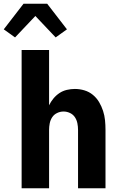

<svg xmlns="http://www.w3.org/2000/svg" viewBox="-38 -1001 658 1021"><path d="M77 0V-735H223V-441Q232 -460 246 -477Q260 -494 278 -506Q296 -518 317.5 -523Q339 -528 360 -528Q386 -528 411 -520.5Q436 -513 456 -496.5Q476 -480 489 -458Q502 -436 510 -411.5Q518 -387 520.5 -361.5Q523 -336 523 -310V0H377V-310Q377 -328 373.5 -345.5Q370 -363 360.5 -377.5Q351 -392 334.5 -400Q318 -408 300 -408Q282 -408 265.5 -400Q249 -392 239.5 -377.5Q230 -363 226.5 -345.5Q223 -328 223 -310V0ZM42 -802 -18 -845 87 -981H213L318 -845L258 -802L150 -916Z"/></svg>

Font: Iosevka Aile Heavy
Style: Regular
Weight: 900
Designer: Belleve Invis
Foundry: Belleve Invis
Version: Version 31.1.0; ttfautohint (v1.8.4)